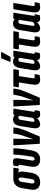

<svg xmlns="http://www.w3.org/2000/svg" viewBox="1387 -2150 769 3583"><g transform="rotate(-90 1771.5 -358.5)"><path d="M162 6Q85 6 48 -39.5Q11 -85 25 -168L51 -327Q64 -409 109.5 -451.5Q155 -494 225 -494H424Q435 -494 433 -483L421 -404Q420 -391 409 -392L342 -399V-397Q354 -384 359.5 -354.5Q365 -325 358 -284L339 -162Q311 6 162 6ZM174 -99Q194 -99 205.5 -113.5Q217 -128 222 -164L249 -327Q253 -355 249 -370Q245 -385 235 -395H216Q177 -395 167 -325L141 -166Q136 -131 143.5 -115Q151 -99 174 -99Z M588 6Q514 6 477 -35Q440 -76 453 -159L488 -377Q492 -400 478 -400Q474 -400 470.5 -399Q467 -398 464 -398Q457 -396 459 -404L471 -480Q472 -491 483 -493Q496 -496 511.5 -498Q527 -500 543 -500Q590 -500 603 -475.5Q616 -451 607 -393L570 -157Q565 -125 570 -112Q575 -99 596 -99Q615 -99 625.5 -113Q636 -127 641 -161L660 -278Q669 -337 673.5 -391Q678 -445 678 -482Q679 -494 689 -494H787Q796 -494 796 -484Q796 -447 791.5 -393Q787 -339 778 -281L759 -165Q745 -78 703.5 -36Q662 6 588 6Z M888 0Q879 0 879 -9L851 -481Q850 -494 860 -494H966Q976 -494 975 -484L970 -231Q969 -178 965 -123H966Q975 -151 984 -178Q993 -205 1002 -233L1025 -296Q1037 -333 1046 -365Q1055 -397 1061 -434L1069 -482Q1070 -494 1079 -494H1178Q1188 -494 1185 -482L1179 -440Q1172 -397 1158 -353Q1144 -309 1124 -261L1018 -9Q1015 0 1007 0Z M1244 6Q1152 6 1173 -133L1210 -361Q1221 -434 1251.5 -467Q1282 -500 1333 -500Q1380 -500 1418 -468L1420 -482Q1422 -494 1432 -494H1527Q1537 -494 1535 -482L1478 -119Q1474 -94 1488 -94Q1491 -94 1494.5 -95Q1498 -96 1501 -96Q1508 -99 1507 -91L1494 -14Q1493 -4 1483 -1Q1453 6 1426 6Q1363 6 1359 -53Q1304 6 1244 6ZM1292 -145Q1288 -120 1293 -109.5Q1298 -99 1313 -99Q1335 -99 1362 -127L1403 -386Q1384 -400 1366 -400Q1350 -400 1340 -389.5Q1330 -379 1326 -353Z M1613 0Q1604 0 1604 -9L1576 -481Q1575 -494 1585 -494H1691Q1701 -494 1700 -484L1695 -231Q1694 -178 1690 -123H1691Q1700 -151 1709 -178Q1718 -205 1727 -233L1750 -296Q1762 -333 1771 -365Q1780 -397 1786 -434L1794 -482Q1795 -494 1804 -494H1903Q1913 -494 1910 -482L1904 -440Q1897 -397 1883 -353Q1869 -309 1849 -261L1743 -9Q1740 0 1732 0Z M2075 6Q2021 6 1997.5 -27Q1974 -60 1987 -146L2025 -391H1942Q1931 -391 1933 -403L1946 -482Q1948 -494 1957 -494H2264Q2273 -494 2272 -482L2259 -403Q2257 -391 2248 -391H2143L2104 -138Q2099 -112 2105.5 -103Q2112 -94 2130 -94Q2153 -94 2171 -98Q2181 -100 2178 -90L2167 -16Q2165 -6 2157 -3Q2142 1 2121 3.5Q2100 6 2075 6Z M2326 6Q2234 6 2255 -133L2292 -361Q2303 -434 2333.5 -467Q2364 -500 2415 -500Q2462 -500 2500 -468L2502 -482Q2504 -494 2514 -494H2609Q2619 -494 2617 -482L2560 -119Q2556 -94 2570 -94Q2573 -94 2576.5 -95Q2580 -96 2583 -96Q2590 -99 2589 -91L2576 -14Q2575 -4 2565 -1Q2535 6 2508 6Q2445 6 2441 -53Q2386 6 2326 6ZM2374 -145Q2370 -120 2375 -109.5Q2380 -99 2395 -99Q2417 -99 2444 -127L2485 -386Q2466 -400 2448 -400Q2432 -400 2422 -389.5Q2412 -379 2408 -353ZM2417 -545Q2404 -545 2411 -560L2470 -710Q2475 -723 2490 -723H2584Q2591 -723 2592.5 -718Q2594 -713 2590 -707L2507 -557Q2500 -545 2485 -545Z M2783 6Q2729 6 2705.5 -27Q2682 -60 2695 -146L2733 -391H2650Q2639 -391 2641 -403L2654 -482Q2656 -494 2665 -494H2972Q2981 -494 2980 -482L2967 -403Q2965 -391 2956 -391H2851L2812 -138Q2807 -112 2813.5 -103Q2820 -94 2838 -94Q2861 -94 2879 -98Q2889 -100 2886 -90L2875 -16Q2873 -6 2865 -3Q2850 1 2829 3.5Q2808 6 2783 6Z M3034 6Q2942 6 2963 -133L3000 -361Q3011 -434 3041.5 -467Q3072 -500 3123 -500Q3170 -500 3208 -468L3210 -482Q3212 -494 3222 -494H3317Q3327 -494 3325 -482L3268 -119Q3264 -94 3278 -94Q3281 -94 3284.5 -95Q3288 -96 3291 -96Q3298 -99 3297 -91L3284 -14Q3283 -4 3273 -1Q3243 6 3216 6Q3153 6 3149 -53Q3094 6 3034 6ZM3082 -145Q3078 -120 3083 -109.5Q3088 -99 3103 -99Q3125 -99 3152 -127L3193 -386Q3174 -400 3156 -400Q3140 -400 3130 -389.5Q3120 -379 3116 -353Z M3424 6Q3371 6 3347 -28Q3323 -62 3337 -149L3389 -483Q3391 -494 3402 -494H3498Q3509 -494 3507 -483L3452 -138Q3448 -111 3454.5 -102.5Q3461 -94 3478 -94Q3495 -94 3513 -98Q3521 -99 3520 -89L3508 -16Q3507 -6 3497 -3Q3483 1 3465.5 3.5Q3448 6 3424 6Z"/></g></svg>

Font: Sofia Sans Extra Condensed ExtraBold
Style: Italic
Weight: 800
Italic angle: -9°
Designer: Botio Nikoltchev, Ani Petrova
Foundry: lettersoup
Version: Version 4.101; ttfautohint (v1.8.4.7-5d5b)